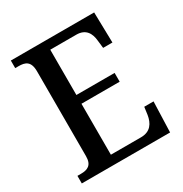

<svg xmlns="http://www.w3.org/2000/svg" viewBox="-166 -840 920 966"><g transform="rotate(-30 293.5 -357.0)"><path d="M32 0H545L551 -177H497L491 -133C484 -89 462 -52 406 -52H231V-348H453V-399H231V-662H382C437 -662 457 -626 461 -581L466 -537H520L516 -714H32V-670H51C89 -670 119 -661 119 -601V-108C119 -55 90 -44 52 -44H32Z"/></g></svg>

Font: Noto Serif SemiCondensed Medium
Style: Regular
Weight: 500
Width: 4
Designer: Monotype Design Team
Foundry: Monotype Imaging Inc.
Version: Version 2.014